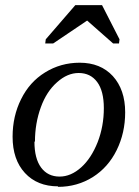

<svg xmlns="http://www.w3.org/2000/svg" viewBox="-20 -717 540 747"><path d="M116 -166H114Q114 -100 140 -65Q166 -30 212 -30Q256 -30 296 -66Q335 -101 360 -164Q384 -226 384 -296Q384 -363 358 -398Q332 -433 286 -433Q242 -433 202 -397Q161 -361 139 -300Q116 -237 116 -166ZM206 10V8Q125 8 77 -44Q29 -96 29 -185Q29 -265 62 -331Q95 -398 155 -435Q216 -473 290 -473Q371 -473 419 -421Q467 -368 467 -280Q467 -200 434 -133Q401 -66 341 -28Q280 10 206 10ZM156 -548 158 -564 273 -697H377L445 -564L443 -548H420L319 -637L187 -548Z"/></svg>

Font: Libra Serif Modern
Style: Italic
Weight: 400
Italic angle: -12°
Designer: Stefan Peev, Context Ltd
Foundry: Stefan Peev, Context Ltd
Version: Version 1.000